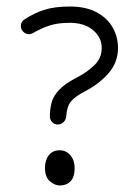

<svg xmlns="http://www.w3.org/2000/svg" viewBox="-20 -564 411 589"><path d="M56 -505Q85 -524 116.5 -534Q148 -544 194 -544Q244 -544 277 -526Q310 -508 326 -479Q342 -450 342 -417Q342 -373 313.5 -340Q285 -307 241 -284Q210 -268 197.5 -252.5Q185 -237 183 -206Q182 -196 174.5 -189Q167 -182 157 -182Q147 -182 140 -189.5Q133 -197 133 -206Q133 -230 138.5 -250Q144 -270 162 -289Q180 -308 219 -328Q248 -343 270 -364.5Q292 -386 292 -417Q292 -449 265.5 -471.5Q239 -494 194 -494Q157 -494 131.5 -485.5Q106 -477 82 -463Q79 -462 76 -460.5Q73 -459 69 -459Q59 -459 51.5 -466.5Q44 -474 44 -484Q44 -498 56 -505ZM163 -103Q183 -103 196 -87.5Q209 -72 209 -49Q209 -21 196.5 -8Q184 5 164 5Q148 5 133 -8Q118 -21 118 -49Q118 -73 130 -88Q142 -103 163 -103Z"/></svg>

Font: Hubballi
Style: Regular
Weight: 400
Designer: Erin McLaughlin
Version: Version 1.000; ttfautohint (v1.8.3)